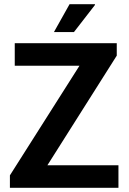

<svg xmlns="http://www.w3.org/2000/svg" viewBox="-20 -891 613 911"><path d="M236 -739 310 -871H430L431 -868L331 -739ZM27 0V-59L357 -579H50V-686H534V-627L205 -107H542V0Z"/></svg>

Font: Archivo SemiCondensed SemiBold
Style: Regular
Weight: 600
Width: 4
Designer: Hector Gatti
Foundry: Omnibus-Type
Version: Version 2.001; ttfautohint (v1.8.3)